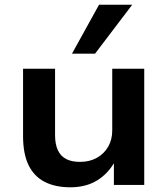

<svg xmlns="http://www.w3.org/2000/svg" viewBox="-20 -786 714 816"><path d="M279 10Q215 10 170 -13Q125 -36 101.5 -84Q78 -132 78 -208V-494H214V-212Q214 -173 226 -147.5Q238 -122 261.5 -110Q285 -98 320 -98Q361 -98 392 -115.5Q423 -133 440 -163Q457 -193 457 -231V-494H593V0H464V-103H470Q442 -50 394 -20Q346 10 279 10ZM286 -558 401 -766H542L384 -558Z"/></svg>

Font: Nunito Sans 10pt SemiExpanded
Style: Bold
Weight: 700
Width: 6
Designer: Vernon Adams
Foundry: Vernon Adams
Version: Version 3.101;gftools[0.9.27]